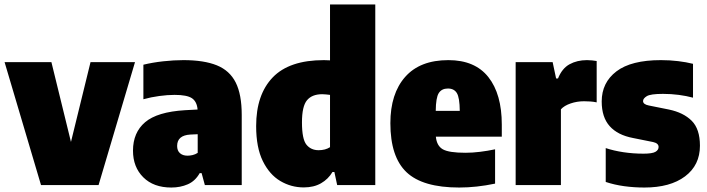

<svg xmlns="http://www.w3.org/2000/svg" viewBox="-26 -828 3164 859"><path d="M157.5 0 -5.5 -550H204L291.5 -193L379 -550H578L415 0Z M740.5 11Q661 11 615 -34.8Q569 -80.5 569 -154Q569 -235 623.2 -281.2Q677.5 -327.5 802 -335L858 -338Q855 -373.5 832.8 -388.5Q810.5 -403.5 755 -403.5Q724 -403.5 686.8 -398.5Q649.5 -393.5 615.5 -384V-538.5Q656.5 -548.5 704.5 -553.8Q752.5 -559 794.5 -559Q886.5 -559 944 -535.8Q1001.5 -512.5 1028.5 -459Q1055.5 -405.5 1055.5 -314V0H890.5L876 -53.5H867.5Q847.5 -18 814.2 -3.5Q781 11 740.5 11ZM766.5 -175Q766.5 -154 779 -142.8Q791.5 -131.5 813 -131.5Q823.5 -131.5 835.5 -134.2Q847.5 -137 858.5 -144V-227.5L825.5 -226Q766.5 -222.5 766.5 -175Z M1333 10.5Q1276.5 10.5 1228 -18.2Q1179.5 -47 1149.8 -107.5Q1120 -168 1120 -264Q1120 -404.5 1194.2 -481.8Q1268.5 -559 1423 -559Q1430.5 -559 1437.2 -558.5Q1444 -558 1450.5 -558V-808H1653V0H1482.5L1470 -58.5H1461.5Q1442.5 -26.5 1410.2 -8Q1378 10.5 1333 10.5ZM1399.5 -156Q1429.5 -156 1450.5 -169.5V-403.5Q1442.5 -404.5 1432.8 -405.5Q1423 -406.5 1415.5 -406.5Q1370 -406.5 1347.5 -379.5Q1325 -352.5 1325 -280.5Q1325 -205.5 1345 -180.8Q1365 -156 1399.5 -156Z M2028.5 11Q1865 11 1792.8 -57.5Q1720.5 -126 1720.5 -277Q1720.5 -409 1786.8 -484Q1853 -559 1980 -559Q2099 -559 2159 -483Q2219 -407 2219 -270.5V-216.5H1924Q1928 -175.5 1955.2 -160Q1982.5 -144.5 2056.5 -144.5Q2088 -144.5 2122 -148.8Q2156 -153 2189 -160V-6.5Q2105.5 11 2028.5 11ZM1978 -432Q1950 -432 1937 -411.5Q1924 -391 1923.5 -332H2031Q2030.5 -391 2018 -411.5Q2005.5 -432 1978 -432Z M2281 0V-550H2446.5L2462 -477H2470.5Q2488.5 -522 2522.2 -540.5Q2556 -559 2600 -559Q2611.5 -559 2623 -557.8Q2634.5 -556.5 2643.5 -555V-370Q2630 -373 2614.8 -374Q2599.5 -375 2587 -375Q2555.5 -375 2527 -365.2Q2498.5 -355.5 2483.5 -339V0Z M2857 11Q2810.5 11 2766.8 5Q2723 -1 2684 -14V-165.5Q2720 -153.5 2763.5 -147Q2807 -140.5 2853 -140.5Q2892.5 -140.5 2906.5 -148.8Q2920.5 -157 2920.5 -170.5Q2920.5 -187 2896 -192.5L2806.5 -210.5Q2737.5 -223.5 2701.8 -263.5Q2666 -303.5 2666 -374Q2666 -458.5 2732 -508.8Q2798 -559 2931 -559Q2971 -559 3008 -554.5Q3045 -550 3074.5 -542.5V-391Q3045 -399 3010.8 -403.5Q2976.5 -408 2940 -408Q2884.5 -408 2867.8 -397.8Q2851 -387.5 2851 -376Q2851 -361 2877 -356L2966.5 -338Q3031.5 -324.5 3068.5 -287.8Q3105.5 -251 3105.5 -176Q3105.5 -89 3039 -39Q2972.5 11 2857 11Z"/></svg>

Font: Encode Sans Semi Condensed Black
Style: Regular
Weight: 900
Width: 4
Designer: Multiple Designers
Foundry: Impallari Type
Version: Version 3.000; ttfautohint (v1.8.3) -l 8 -r 50 -G 200 -x 14 